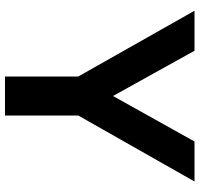

<svg xmlns="http://www.w3.org/2000/svg" viewBox="-35 -763 798 768"><g transform="rotate(90 364.0 -379.0)"><path d="M442 -293V0H286V-293L23 -758H183L364 -432L546 -758H706Z"/></g></svg>

Font: Biryani ExtraBold
Style: Regular
Weight: 800
Designer: Dan Reynolds and Mathieu Reguer
Foundry: Dan Reynolds and Mathieu Reguer
Version: Version 1.004; ttfautohint (v1.1) -l 5 -r 5 -G 72 -x 0 -D la